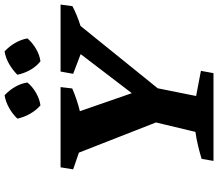

<svg xmlns="http://www.w3.org/2000/svg" viewBox="-77 -877 954 840"><g transform="rotate(-90 400.0 -457.0)"><path d="M308 -191 140 -620 149 -658H308L427 -315H380L642 -658H738L735 -617L391 -191ZM116 0 125 -52Q155 -61 184.5 -68Q214 -75 243 -79L297 -305H446L400 -76L510 -55L500 0ZM224 -564 79 -614 88 -669H439L433 -618Q382 -596 329.5 -583.5Q277 -571 224 -564ZM628 -564 497 -614 507 -669H800L793 -617Q752 -596 710.5 -583Q669 -570 628 -564ZM403 -914Q425 -894 440 -868Q455 -842 459 -814Q441 -792 414 -776.5Q387 -761 359 -757Q338 -775 322.5 -802Q307 -829 301 -858Q321 -879 347.5 -894Q374 -909 403 -914ZM595 -914Q617 -894 632 -868Q647 -842 652 -814Q633 -792 606.5 -776.5Q580 -761 552 -757Q530 -774 514.5 -801Q499 -828 493 -858Q514 -879 540 -894Q566 -909 595 -914Z"/></g></svg>

Font: Piazzolla Thin ExtraBold
Style: Italic
Weight: 800
Italic angle: -11.3°
Version: Version 2.005